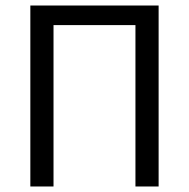

<svg xmlns="http://www.w3.org/2000/svg" viewBox="-20 -676 685 696"><path d="M90 -656V0H174V-585H471V0H555V-656Z"/></svg>

Font: Cambridge Sans
Style: Regular
Weight: 400
Version: Version 2.020;PS 002.020;hotconv 1.0.88;makeotf.lib2.5.64775